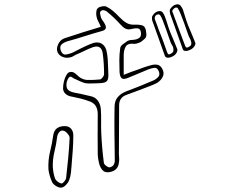

<svg xmlns="http://www.w3.org/2000/svg" viewBox="-20 -780 1040 880"><path d="M874 -587Q878 -580 872 -569.5Q866 -559 854 -553Q841 -546 830.5 -546.5Q820 -547 818 -554Q815 -562 806.5 -586Q798 -610 788 -638Q778 -666 770 -688.5Q762 -711 760 -716Q758 -724 758 -731Q758 -738 767 -747Q776 -757 787.5 -759.5Q799 -762 806 -756Q814 -746 818 -737Q824 -719 829.5 -700.5Q835 -682 842 -664Q850 -645 858 -626Q866 -607 874 -587ZM672 -481Q688 -486 702 -483Q716 -480 724 -464Q733 -447 727.5 -432Q722 -417 708 -406Q701 -400 693 -396.5Q685 -393 676 -389Q648 -378 618.5 -367Q589 -356 559 -345Q526 -333 526 -297Q526 -242 525.5 -187Q525 -132 525 -76Q525 -66 526 -56Q527 -46 525 -35Q521 3 481 9Q462 12 451.5 1.5Q441 -9 436 -25Q429 -49 428 -73Q427 -165 428 -257Q428 -305 386 -317Q367 -324 348.5 -328.5Q330 -333 310 -337Q294 -339 282 -348.5Q270 -358 269 -374Q269 -390 273 -407Q277 -424 285 -437Q292 -450 305 -450.5Q318 -451 331 -438Q354 -414 382.5 -413.5Q411 -413 439 -416Q444 -417 450.5 -425.5Q457 -434 457 -439Q457 -489 451 -534Q445 -578 404 -563Q385 -556 366 -546.5Q347 -537 327 -529Q323 -527 318.5 -524Q314 -521 309 -519Q288 -512 270 -518Q252 -524 244 -540Q237 -557 247 -578Q257 -599 277 -605Q318 -619 358.5 -631.5Q399 -644 442 -657Q437 -670 430.5 -681.5Q424 -693 422 -706Q420 -715 421.5 -727Q423 -739 430 -744Q436 -749 449 -751Q462 -753 469 -749Q485 -741 499.5 -728.5Q514 -716 527 -702Q542 -686 559 -675.5Q576 -665 601 -667Q610 -668 627 -665Q644 -662 648 -644Q652 -624 650.5 -615.5Q649 -607 643.5 -602.5Q638 -598 630 -591Q626 -587 614.5 -583Q603 -579 597 -579Q566 -583 556.5 -567Q547 -551 547 -527V-437Q567 -445 581.5 -450.5Q596 -456 609 -460Q625 -466 640.5 -471.5Q656 -477 672 -481ZM855 -573Q859 -581 855 -592Q854 -597 851.5 -601.5Q849 -606 847 -610Q844 -616 838 -634Q832 -652 824 -674Q816 -696 808.5 -714.5Q801 -733 796 -740Q794 -747 784 -745Q780 -744 776.5 -740Q773 -736 771 -734Q768 -727 772 -722Q776 -710 780.5 -698.5Q785 -687 789 -676Q789 -675 794 -662Q799 -649 806 -630Q813 -611 819.5 -594Q826 -577 829 -569Q830 -567 832 -564Q834 -561 838 -562Q843 -563 848.5 -567Q854 -571 855 -573ZM680 -410Q695 -416 705 -427Q715 -438 707 -455Q700 -471 686.5 -469Q673 -467 660 -462Q637 -453 614.5 -443Q592 -433 569 -424Q548 -415 539 -420.5Q530 -426 528 -449Q527 -476 527 -504Q527 -532 531 -559Q532 -569 543 -577Q554 -585 564 -592Q571 -596 579.5 -596.5Q588 -597 596 -598Q610 -600 619 -607Q628 -614 626 -630Q624 -649 611 -650Q598 -651 587 -648Q567 -642 554.5 -649Q542 -656 530 -670Q503 -700 472 -725Q468 -730 458.5 -732.5Q449 -735 443 -730Q437 -725 439 -716Q441 -707 443 -699Q446 -692 451.5 -684.5Q457 -677 461 -669Q474 -645 448 -638Q408 -627 369 -614.5Q330 -602 290 -591Q273 -586 262.5 -576.5Q252 -567 259 -547Q267 -528 281.5 -530Q296 -532 311 -538Q331 -548 351.5 -558.5Q372 -569 394 -578Q426 -592 446.5 -579.5Q467 -567 471 -532Q474 -513 474.5 -494.5Q475 -476 476 -458Q478 -431 475 -418.5Q472 -406 459 -402Q446 -398 418 -398Q406 -398 394 -397.5Q382 -397 370 -399Q359 -402 347 -407.5Q335 -413 324 -418Q318 -420 311.5 -425Q305 -430 301 -428Q295 -426 291.5 -418.5Q288 -411 286 -405Q282 -383 289 -372Q296 -361 318 -356Q337 -352 355 -348.5Q373 -345 392 -340Q415 -336 427.5 -320Q440 -304 442 -281Q444 -254 443.5 -227Q443 -200 444 -173Q447 -103 456 -34Q457 -27 466.5 -20Q476 -13 480 -13Q488 -13 495.5 -18.5Q503 -24 506 -39V-60Q505 -118 504.5 -175.5Q504 -233 505 -290Q505 -317 519 -334Q533 -351 558 -361Q590 -373 620 -385Q650 -397 680 -410ZM760 -633Q768 -614 776 -595Q784 -576 792 -556Q795 -549 789.5 -538.5Q784 -528 772 -522Q759 -515 749 -515.5Q739 -516 736 -523Q733 -531 724.5 -555Q716 -579 706 -607Q696 -635 688 -657.5Q680 -680 678 -685Q676 -693 676.5 -700Q677 -707 685 -716Q694 -726 705.5 -728.5Q717 -731 724 -725Q732 -715 735 -706Q742 -688 747.5 -669.5Q753 -651 760 -633ZM773 -542Q775 -547 775 -552Q775 -557 774 -561Q773 -566 770 -570.5Q767 -575 765 -579Q762 -585 756 -603Q750 -621 742 -643Q734 -665 727 -683.5Q720 -702 715 -709Q711 -715 703 -714Q692 -711 690 -702Q688 -698 690 -691Q695 -679 699 -667.5Q703 -656 707 -645Q707 -644 712.5 -631Q718 -618 725 -599Q732 -580 738 -563Q744 -546 747 -538Q748 -536 750 -533Q752 -530 756 -531Q761 -532 766.5 -536Q772 -540 773 -542ZM273 -202Q294 -203 305 -191Q316 -179 316 -160Q316 -126 313.5 -91Q311 -56 308 -21Q307 -5 305 13Q303 31 296 48Q292 58 281.5 68.5Q271 79 261 80Q251 81 237.5 73Q224 65 219 55Q212 40 207.5 23.5Q203 7 202 -4Q200 -47 209.5 -85Q219 -123 224 -160Q230 -200 273 -202ZM283 36Q288 -9 292.5 -54.5Q297 -100 299 -146Q300 -155 291 -166Q282 -177 274 -180Q261 -185 252.5 -175.5Q244 -166 242 -153Q238 -119 229.5 -84.5Q221 -50 222 -15Q223 -1 225.5 13Q228 27 233 40Q237 47 245.5 53.5Q254 60 262 61Q267 61 274.5 52Q282 43 283 36Z"/></svg>

Font: Shizuru
Style: Regular
Weight: 400
Version: Version 1.000